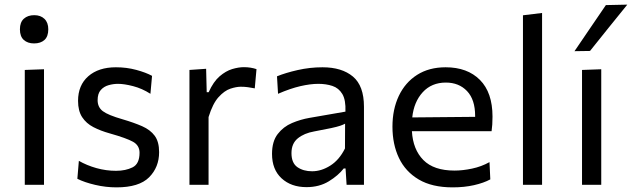

<svg xmlns="http://www.w3.org/2000/svg" viewBox="-20 -798 2728 829"><path d="M87 0V-496L170 -499V0ZM127 -610.5Q99.5 -610.5 82.8 -625.5Q66 -640.5 66 -671.5Q66 -702 83 -717.2Q100 -732.5 128 -732.5Q155.5 -732.5 172 -716.5Q188.5 -700.5 188.5 -671.5Q188.5 -640.5 172 -625.5Q155.5 -610.5 127 -610.5Z M483 11Q436.5 11 390.8 0.2Q345 -10.5 314 -26L320.5 -103.5Q354.5 -84 396.2 -72.2Q438 -60.5 481 -60.5Q522.5 -60.5 552.5 -75.5Q582.5 -90.5 582.5 -138.5Q582.5 -170 554.5 -185.8Q526.5 -201.5 454 -222Q414.5 -233 383.5 -249Q352.5 -265 334.8 -292Q317 -319 317 -362.5Q317 -430 361.2 -468.8Q405.5 -507.5 480.5 -507.5Q527 -507.5 568.5 -496.2Q610 -485 636.5 -470.5L629.5 -393Q593.5 -416 555 -426Q516.5 -436 489.5 -436Q469 -436 448.8 -430.2Q428.5 -424.5 415 -409.2Q401.5 -394 401.5 -365.5Q401.5 -335 424 -318Q446.5 -301 509 -283Q558.5 -268.5 593.8 -253Q629 -237.5 648 -211.8Q667 -186 667 -141Q667 -76 623.8 -32.5Q580.5 11 483 11Z M798 0V-496L870 -501L872.5 -400H881Q901.5 -445.5 928.2 -468.5Q955 -491.5 982.5 -499.8Q1010 -508 1033 -508Q1062.5 -508 1087.5 -499.5L1080 -416.5Q1063.5 -419.5 1050.2 -421.5Q1037 -423.5 1019.5 -423.5Q1000 -423.5 974.5 -415Q949 -406.5 923.8 -378.8Q898.5 -351 880.5 -292.5V0Z M1303.5 10Q1237 10 1195.8 -28Q1154.5 -66 1154.5 -133.5Q1154.5 -187.5 1179 -219.2Q1203.5 -251 1240.8 -266.8Q1278 -282.5 1316 -289L1471.5 -316Q1473.5 -366.5 1458 -392.2Q1442.5 -418 1415.2 -427Q1388 -436 1354.5 -436Q1320 -436 1276.8 -426Q1233.5 -416 1180.5 -393L1176 -468.5Q1212.5 -483.5 1265.2 -495.5Q1318 -507.5 1372.5 -507.5Q1456 -507.5 1503.8 -467.5Q1551.5 -427.5 1551.5 -337V0H1476.5L1472 -70.5H1464Q1441 -40.5 1399.8 -15.2Q1358.5 10 1303.5 10ZM1327.5 -58.5Q1367.5 -58.5 1406.2 -83Q1445 -107.5 1469.5 -157L1470 -264Q1462 -259.5 1448.8 -255Q1435.5 -250.5 1409.2 -244.8Q1383 -239 1336.5 -230.5Q1293.5 -223 1266 -200.8Q1238.5 -178.5 1238.5 -137Q1238.5 -94 1264.2 -76.2Q1290 -58.5 1327.5 -58.5Z M1934.5 11Q1845.5 11 1788 -23Q1730.5 -57 1702.5 -116Q1674.5 -175 1674.5 -251Q1674.5 -326 1702 -384Q1729.5 -442 1781 -474.8Q1832.5 -507.5 1904 -507.5Q1998 -507.5 2052.2 -453Q2106.5 -398.5 2106.5 -294.5Q2106.5 -258 2102.5 -231.5H1758.5Q1763 -152.5 1808 -107Q1853 -61.5 1942.5 -61.5Q1977.5 -61.5 2018 -70Q2058.5 -78.5 2093.5 -98L2097 -23.5Q2068.5 -8 2026.5 1.5Q1984.5 11 1934.5 11ZM1905 -441.5Q1843.5 -441.5 1805.2 -399.8Q1767 -358 1760 -291L2031.5 -293.5Q2031.5 -295 2031.5 -297.5Q2031.5 -368 1996.5 -404.8Q1961.5 -441.5 1905 -441.5Z M2238 0V-732L2320.5 -742V0Z M2493 0V-496L2576 -499V0ZM2460.5 -577Q2494.5 -627 2528.5 -677Q2562.5 -727 2596 -776L2688.5 -778Q2647 -727 2607 -677.2Q2567 -627.5 2527.5 -578Z"/></svg>

Font: Commissioner
Style: Regular
Weight: 400
Designer: Kostas Bartsokas
Foundry: Kostas Bartsokas
Version: Version 1.000; ttfautohint (v1.8.3)